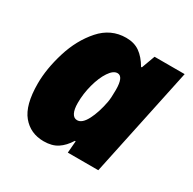

<svg xmlns="http://www.w3.org/2000/svg" viewBox="-132 -697 843 840"><g transform="rotate(30 289.5 -276.5)"><path d="M40 -196Q40 -271 66.5 -357Q93 -443 146 -503Q199 -563 276 -563Q317 -563 345 -543Q373 -523 395 -485H399L424 -553H576L459 0H305L310 -60H306Q285 -26 257.5 -8Q230 10 188 10Q121 10 80.5 -39Q40 -88 40 -196ZM346 -280Q350 -302 350 -343Q350 -410 320 -410Q299 -410 279 -380Q259 -350 246.5 -303.5Q234 -257 234 -210Q234 -178 243 -160.5Q252 -143 269 -143Q294 -143 314.5 -182.5Q335 -222 346 -280Z"/></g></svg>

Font: Noto Sans Display Black
Style: Italic
Weight: 900
Italic angle: -12°
Designer: Monotype Design team
Foundry: Monotype Imaging Inc.
Version: Version 1.000